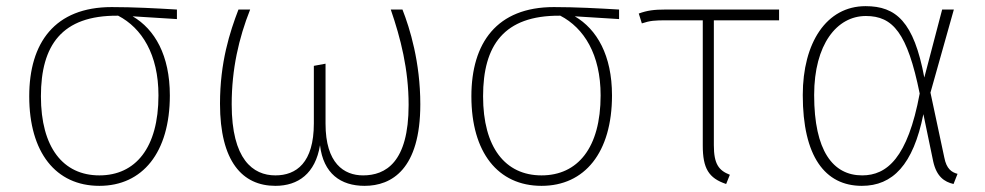

<svg xmlns="http://www.w3.org/2000/svg" viewBox="-20 -593 3201 624"><path d="M555 -562C488 -566 413 -570 343 -570C158 -570 75 -454 75 -280C75 -98 161 11 303 11C443 11 532 -97 532 -283C532 -413 483 -498 411 -540L555 -531ZM495 -283C495 -112 420 -23 303 -23C185 -23 113 -114 113 -280C113 -446 181 -543 362 -542H364C441 -502 495 -416 495 -283Z M1288 -562H1250C1282 -469 1308 -368 1308 -252C1308 -65 1233 -23 1160 -23C1098 -23 1038 -62 1038 -191V-386L1000 -379V-192C1000 -64 943 -23 875 -23C802 -23 733 -75 733 -254C733 -368 756 -469 793 -562H755C727 -489 695 -391 695 -256C695 -68 768 11 875 11C949 11 1005 -29 1020 -121C1031 -29 1087 11 1165 11C1253 11 1346 -43 1346 -254C1346 -391 1312 -501 1288 -562Z M1992 -562C1925 -566 1850 -570 1780 -570C1595 -570 1512 -454 1512 -280C1512 -98 1598 11 1740 11C1880 11 1969 -97 1969 -283C1969 -413 1920 -498 1848 -540L1992 -531ZM1932 -283C1932 -112 1857 -23 1740 -23C1622 -23 1550 -114 1550 -280C1550 -446 1618 -543 1799 -542H1801C1878 -502 1932 -416 1932 -283Z M2512 -527V-562H2142C2106 -562 2083 -559 2056 -549L2066 -517C2093 -526 2108 -527 2147 -527H2264V-120C2264 -46 2283 -14 2340 5L2352 -25C2316 -39 2300 -60 2300 -121V-527Z M2793 -573C2666 -573 2589 -454 2589 -284C2589 -85 2661 11 2781 11C2881 11 2948 -57 2981 -222L3013 -68C3024 -19 3049 -2 3079 5L3092 -28C3073 -33 3056 -44 3049 -81L3004 -292L3080 -562H3042L2984 -341C2950 -523 2892 -573 2793 -573ZM2794 -541C2882 -541 2929 -486 2969 -289C2930 -79 2862 -23 2782 -23C2687 -23 2626 -103 2626 -284C2626 -449 2700 -541 2794 -541Z"/></svg>

Font: Glow Sans SC Normal ExtraLight
Style: Regular
Weight: 200
Designer: Ryoko NISHIZUKA (kana, bopomofo & ideographs); Paul D. Hunt (Latin, Greek & Cyrillic); Sandoll Communications, Soo-young
Version: Version 0.93